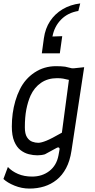

<svg xmlns="http://www.w3.org/2000/svg" viewBox="-21 -896 555 1120"><path d="M151 204Q106 204 64 187Q22 170 -1 148L25 78Q48 103 84 118.5Q120 134 166 134Q225 134 267 101.5Q309 69 320 11L326 -22Q328 -32 322.5 -35Q317 -38 309 -33L241 4Q231 7 219.5 8.5Q208 10 197 10Q173 10 147 3.5Q121 -3 98.5 -20.5Q76 -38 62 -71.5Q48 -105 48 -158Q48 -197 53 -234Q58 -271 68.5 -307Q79 -343 95 -375Q125 -436 180.5 -473Q236 -510 306 -510Q337 -510 359 -507L397 -498Q404 -497 413 -498L470 -504L396 -17Q387 43 364.5 85Q342 127 309.5 153Q277 179 237 191.5Q197 204 151 204ZM202 -63Q219 -63 249 -75Q279 -87 340 -122L381 -430Q362 -435 347 -437.5Q332 -440 312 -440Q258 -440 218.5 -413Q179 -386 157 -338Q141 -301 132.5 -257Q124 -213 124 -153Q124 -115 136.5 -95.5Q149 -76 167 -69.5Q185 -63 202 -63ZM447 -876 436 -832Q375 -822 335.5 -782Q296 -742 285 -683L342 -685L328 -585H223L235 -673Q243 -730 271 -772.5Q299 -815 344 -842Q389 -869 447 -876Z"/></svg>

Font: Finlandica
Style: Italic
Weight: 400
Italic angle: -8°
Designer: Niklas Ekholm, Juho Hiilivirta, Jaakko Suomalainen
Foundry: Helsinki Type Studio
Version: Version 1.064